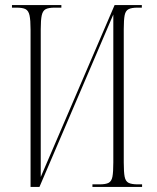

<svg xmlns="http://www.w3.org/2000/svg" viewBox="-20 -734 616 754"><path d="M100 -618Q100 -655 96 -673.5Q92 -692 80.5 -698Q69 -704 45 -704H27V-714H221V-704H195Q171 -704 159.5 -698Q148 -692 144 -674Q140 -656 140 -619V-39L430 -714H537V-704H520Q497 -704 485 -698Q473 -692 469.5 -674Q466 -656 466 -619V-96Q466 -58 469.5 -40Q473 -22 485 -16Q497 -10 521 -10H538V0H343V-10H371Q395 -10 406.5 -16Q418 -22 421.5 -40Q425 -58 425 -96V-677L135 0H100Z"/></svg>

Font: Noto Serif Display ExtraCondensed ExtraLight
Style: Regular
Weight: 200
Width: 2
Designer: Monotype Design Team
Foundry: Monotype Imaging Inc.
Version: Version 2.009